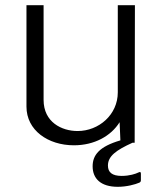

<svg xmlns="http://www.w3.org/2000/svg" viewBox="-20 -550 629 740"><path d="M513 115C503 120 479 128 449 128C412 128 396 114 396 88C396 52 427 29 491 0H499L500 -530H434V-194C434 -108 361 -45 279 -45C218 -45 148 -79 148 -165V-530H82V-139C82 -48 165 10 265 10C344 10 408 -26 441 -79L444 -9C362 15 337 48 337 91C337 138 368 170 434 170C468 170 501 161 517 154C521 152 523 150 523 144V119C523 113 520 111 513 115Z"/></svg>

Font: 18Franklin Light
Style: Regular
Weight: 300
Designer: Pablo Impallari, Rodrigo Fuenzalida (Modified by Dan O. Williams)
Version: Version 0.025;PS 000.025;hotconv 1.0.88;makeotf.lib2.5.64775